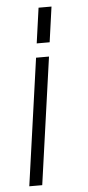

<svg xmlns="http://www.w3.org/2000/svg" viewBox="-54 -572 372 813"><g transform="rotate(-5 132.0 -165.0)"><path d="M37 210 113 -330H168L92 210ZM121 -390 142 -540H197L176 -390Z"/></g></svg>

Font: Mohave Light
Style: Italic
Weight: 300
Italic angle: -8°
Designer: Gumpita Rahayu
Foundry: Tokotype
Version: Version 2.003